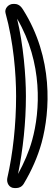

<svg xmlns="http://www.w3.org/2000/svg" viewBox="-20 -876 265 978"><path d="M8 -810C49 -662 62 -500 62 -386C62 -243 46 -94 17 32C13 54 25 82 55 82H61C77 82 91 76 101 60C141 -7 172 -77 192 -149C236 -311 252 -581 98 -826C92 -835 80 -856 54 -856H47C24 -856 2 -833 8 -810ZM72 10C97 -114 112 -251 112 -386C112 -491 99 -648 67 -781C199 -556 185 -311 144 -163C128 -104 102 -45 72 10Z"/></svg>

Font: DIN Rundschrift
Style: EngKont
Weight: 400
Width: 3
Version: Version 1.027